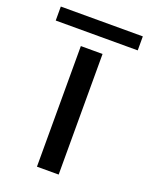

<svg xmlns="http://www.w3.org/2000/svg" viewBox="-179 -683 582 748"><g transform="rotate(20 112.0 -309.0)"><path d="M158 -500V0H68V-500ZM-58 -618H282V-560H-58Z"/></g></svg>

Font: Goli
Style: Regular
Weight: 400
Designer: jaikishan Patel
Foundry: MagicType
Version: Version 1.000